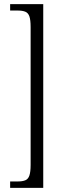

<svg xmlns="http://www.w3.org/2000/svg" viewBox="-20 -780 307 928"><path d="M29 128V97H67Q88 97 102 91.5Q116 86 122 68.5Q128 51 128 17V-649Q128 -684 122 -701Q116 -718 102 -723.5Q88 -729 67 -729H29V-760H189V128Z"/></svg>

Font: Noto Serif Khmer ExtraCondensed Light
Style: Regular
Weight: 300
Width: 2
Designer: Danh Hong and the Monotype Design Team
Foundry: Monotype Imaging Inc.
Version: Version 2.004